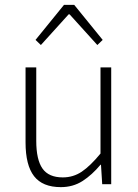

<svg xmlns="http://www.w3.org/2000/svg" viewBox="-20 -757 569 789"><path d="M230 12Q155 12 120 -33Q85 -78 85 -172V-480H129V-178Q129 -101 154.5 -64.5Q180 -28 238 -28Q281 -28 316 -51.5Q351 -75 393 -126V-480H437V0H400L395 -80H393Q358 -38 319 -13Q280 12 230 12ZM126 -593 243 -737H285L402 -593L380 -572L266 -698H262L148 -572Z"/></svg>

Font: hySource Sans Pro Light
Style: Regular
Weight: 300
Designer: Paul D. Hunt
Foundry: Adobe Systems Incorporated
Version: Version 2.021;PS 2.000;hotconv 1.0.86;makeotf.lib2.5.63406